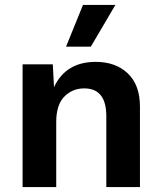

<svg xmlns="http://www.w3.org/2000/svg" viewBox="-20 -762 659 782"><path d="M450 -742 350 -572H249L318 -742ZM370 -510Q451 -510 500.5 -463Q550 -416 550 -328V0H413V-289Q413 -402 323 -402Q275 -402 242 -368.5Q209 -335 209 -265V0H72V-500H195L200 -407Q248 -510 370 -510Z"/></svg>

Font: Elaine Sans SemiBold
Style: Regular
Weight: 600
Designer: Wei Huang
Foundry: Wei Huang
Version: Version 2.001;December 24, 2019;FontCreator 12.0.0.2547 64-b